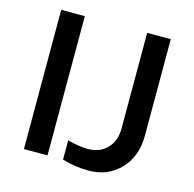

<svg xmlns="http://www.w3.org/2000/svg" viewBox="-106 -816 951 943"><g transform="rotate(15 369.5 -344.0)"><path d="M211 -708V0H91V-708ZM528 -221V-708H648V-216Q648 -112 585 -46Q522 20 424 20Q355 20 290 0V-98Q344 -82 395 -82Q454 -82 491 -120Q528 -158 528 -221Z"/></g></svg>

Font: Metropolitano Medium
Style: Regular
Weight: 500
Designer: Fonts by Alex Slobzheninov & Chris M. Simpson / Changes by Cristiano Sobral
Foundry: Fonts by Alex Slobzheninov & Chris M. Simpson / Changes by Cristiano Sobral
Version: Version 1.00;August 30, 2020;FontCreator 13.0.0.2681 64-bit